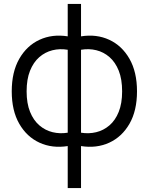

<svg xmlns="http://www.w3.org/2000/svg" viewBox="-20 -736 760 981"><path d="M326 225V10.3Q247 22.8 182 -6.9Q117 -36.7 78.5 -103.5Q40 -170.3 40 -269.3Q40 -368.3 78.5 -435.6Q117 -502.8 182 -532.8Q247 -562.8 326 -550.3V-716H394V-550.3Q473 -562.8 538 -532.8Q603 -502.8 641.5 -435.6Q680 -368.3 680 -269.3Q680 -170.3 641.5 -103.5Q603 -36.7 538 -6.9Q473 22.8 394 10.3V225ZM326 -58V-481.7Q285.5 -488.7 247.9 -479.2Q210.3 -469.8 180.5 -443.8Q150.7 -417.7 133.3 -374.2Q116 -330.8 116 -269.3Q116 -207.8 133.5 -164.6Q151 -121.3 181.1 -95.5Q211.2 -69.7 248.7 -60.6Q286.2 -51.5 326 -58ZM394 -58Q433.8 -51.5 471.3 -60.5Q508.8 -69.5 538.9 -95.2Q569 -120.8 586.5 -164.2Q604 -207.5 604 -269.3Q604 -331.3 586.7 -374.8Q569.3 -418.2 539.5 -444.2Q509.7 -470.2 472.1 -479.4Q434.5 -488.7 394 -481.7Z"/></svg>

Font: Manrope ExtraLight
Style: Regular
Weight: 200
Designer: Mikhail Sharanda
Foundry: Mikhail Sharanda
Version: Version 4.505